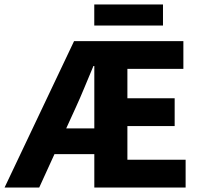

<svg xmlns="http://www.w3.org/2000/svg" viewBox="-34 -835 899 855"><path d="M-13.6 0 295.8 -651.8H782.6V-528.2H533.3V-397.3H743.8V-273.7H533.3V-123.6H792.6V0H386V-541H382Q361.7 -493.1 342.3 -445.9Q322.9 -398.8 303.1 -355.7L140.7 0ZM137.7 -148.5V-263.1H463.4V-148.5ZM385.8 -721.3V-815.2H691.8V-721.3Z"/></svg>

Font: SourceSans3VF
Style: Regular
Weight: 200
Designer: Paul D. Hunt
Foundry: Adobe
Version: Version 3.052;hotconv 1.1.0;makeotfexe 2.6.0